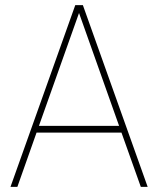

<svg xmlns="http://www.w3.org/2000/svg" viewBox="-20 -731 620 751"><path d="M530.8 0 455.1 -212.4H123L47.9 0H21L274.4 -710.9H304.2L557.6 0ZM132.3 -238.8H445.8L289.1 -680.2Z"/></svg>

Font: Robert Sans Thin
Style: Regular
Weight: 100
Designer: Christian Robertson (extended by Adam Twardoch)
Foundry: Google
Version: Version 12.135;April 2, 2019;FontCreator 11.5.0.2425 64-bit;